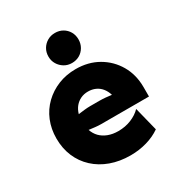

<svg xmlns="http://www.w3.org/2000/svg" viewBox="-154 -733 799 854"><g transform="rotate(-30 245.0 -306.0)"><path d="M271.5 13.9Q216 13.9 170.1 -2.8Q124.3 -19.4 91 -50.3Q57.6 -81.2 39.9 -123.3Q22.2 -165.3 22.2 -216Q22.2 -264.6 39.2 -305.9Q56.2 -347.2 87.5 -377.4Q118.8 -407.6 160.1 -424.3Q201.4 -441 250 -441Q314.6 -441 364.6 -412.2Q414.6 -383.3 443.4 -333.7Q472.2 -284 472.2 -220.1V-172.2H226.4Q211.8 -172.2 196.5 -174Q181.2 -175.7 165.3 -177.8Q172.9 -155.6 188.2 -139.9Q203.5 -124.3 226.4 -115.6Q249.3 -106.9 277.8 -106.9Q313.9 -106.9 344.4 -119.4Q375 -131.9 395.1 -152.8L425.7 -30.6Q395.1 -9 355.2 2.4Q315.3 13.9 271.5 13.9ZM162.5 -260.4Q177.8 -262.5 193.8 -264.2Q209.7 -266 223.6 -266H270.1Q285.4 -266 302.4 -264.6Q319.4 -263.2 333.3 -261.1Q327.1 -281.9 314.9 -296.9Q302.8 -311.8 285.8 -319.4Q268.8 -327.1 247.9 -327.1Q227.1 -327.1 210.1 -319.1Q193.1 -311.1 180.9 -296.5Q168.8 -281.9 162.5 -260.4ZM250.7 -472.2Q229.2 -472.2 211.8 -482.6Q194.4 -493.1 184 -510.4Q173.6 -527.8 173.6 -549.3Q173.6 -571.5 184 -588.9Q194.4 -606.2 211.8 -616.3Q229.2 -626.4 250.7 -626.4Q272.9 -626.4 290.3 -616.3Q307.6 -606.2 317.7 -588.9Q327.8 -571.5 327.8 -549.3Q327.8 -527.8 317.7 -510.1Q307.6 -492.4 290.3 -482.3Q272.9 -472.2 250.7 -472.2Z"/></g></svg>

Font: Afacad Flux ExtraBold
Style: Regular
Weight: 800
Designer: Kristian Moeller
Foundry: Dicotype
Version: Version 1.100